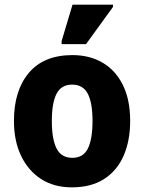

<svg xmlns="http://www.w3.org/2000/svg" viewBox="-20 -796 621 826"><path d="M540 -276Q540 -191 512 -126.5Q484 -62 428 -26Q372 10 289 10Q212 10 156.5 -26Q101 -62 70.5 -126Q40 -190 40 -276Q40 -407 104.5 -483Q169 -559 292 -559Q365 -559 421 -526.5Q477 -494 508.5 -430.5Q540 -367 540 -276ZM203 -275Q203 -197 223.5 -157Q244 -117 291 -117Q338 -117 358 -157Q378 -197 378 -276Q378 -354 357.5 -393Q337 -432 290 -432Q244 -432 223.5 -393Q203 -354 203 -275ZM245 -606V-619L292 -776H466V-766L350 -606Z"/></svg>

Font: Noto Sans SemiCondensed ExtraBold
Style: Regular
Weight: 800
Width: 4
Designer: Monotype Design Team
Foundry: Monotype Imaging Inc.
Version: Version 2.013; ttfautohint (v1.8.4.7-5d5b)